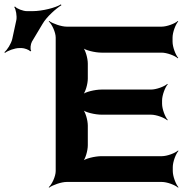

<svg xmlns="http://www.w3.org/2000/svg" viewBox="-145 -833 857 879"><path d="M597 -358V-373C597 -397 611 -434 623 -447L621 -449C608 -437 571 -423 546 -423H320C290 -423 243 -412 231 -399L233 -397C246 -409 257 -449 257 -473V-542C257 -566 246 -606 233 -618L231 -616C243 -603 290 -592 320 -592H595C619 -592 656 -578 669 -566L671 -568C659 -581 645 -618 645 -642V-661C645 -685 659 -722 671 -735L669 -737C656 -725 619 -711 595 -711H160C136 -711 96 -725 80 -737L78 -735C93 -722 110 -685 110 -661V-50C110 -26 93 11 78 24L80 26C96 14 136 0 160 0H596C620 0 657 14 670 26L672 24C660 11 646 -26 646 -50V-68C646 -92 660 -129 672 -142L670 -144C657 -132 620 -118 596 -118H320C290 -118 243 -107 231 -94L233 -92C246 -104 257 -144 257 -168V-258C257 -282 246 -322 233 -334L231 -332C243 -319 290 -308 320 -308H546C571 -308 608 -294 621 -282L623 -284C611 -297 597 -334 597 -358ZM-70 -742 -89 -654C-94 -633 -112 -604 -125 -594L-122 -591C-109 -601 -78 -613 -56 -613H-46C-34 -613 -11 -605 -7 -598L-2 -600C-8 -607 -5 -631 1 -642L50 -724C69 -757 113 -795 136 -809L134 -813C111 -798 49 -782 4 -782H-22C-39 -782 -68 -793 -76 -803L-80 -801C-72 -791 -67 -759 -70 -742Z"/></svg>

Font: Asimov
Style: EdgeWide
Weight: 500
Designer: Google
Version: Version 2.000980: 2014